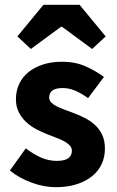

<svg xmlns="http://www.w3.org/2000/svg" viewBox="-20 -764 483 796"><path d="M211 12Q162 12 110.5 -7Q59 -26 21 -57L87 -149Q121 -123 152 -110Q183 -97 215 -97Q248 -97 263 -108Q278 -119 278 -139Q278 -151 269.5 -160.5Q261 -170 246.5 -178Q232 -186 214 -192.5Q196 -199 177 -207Q154 -216 131 -228Q108 -240 89 -257.5Q70 -275 58 -298.5Q46 -322 46 -353Q46 -387 59.5 -416Q73 -445 98 -465Q123 -485 158 -496.5Q193 -508 236 -508Q293 -508 336 -488.5Q379 -469 411 -445L345 -357Q318 -377 292 -388Q266 -399 240 -399Q184 -399 184 -360Q184 -348 192 -339.5Q200 -331 213.5 -324Q227 -317 244.5 -310.5Q262 -304 281 -297Q305 -288 328.5 -276.5Q352 -265 371.5 -248Q391 -231 403 -206.5Q415 -182 415 -148Q415 -114 402 -85Q389 -56 363 -34.5Q337 -13 299 -0.5Q261 12 211 12ZM52 -613 160 -744H310L418 -613L362 -561L237 -653H233L108 -561Z"/></svg>

Font: hySource Sans Pro
Style: Bold
Weight: 700
Designer: Paul D. Hunt
Foundry: Adobe Systems Incorporated
Version: Version 2.021;PS 2.000;hotconv 1.0.86;makeotf.lib2.5.63406